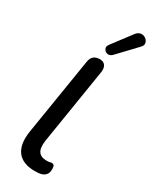

<svg xmlns="http://www.w3.org/2000/svg" viewBox="-242 -1004 853 1069"><g transform="rotate(30 184.5 -470.0)"><path d="M191 9Q114 9 79.5 -35.5Q45 -80 58 -166L138 -662Q145 -712 196 -712Q219 -712 230 -696.5Q241 -681 237 -653L159 -167Q152 -118 167.5 -96Q183 -74 220 -74Q232 -74 239.5 -76Q247 -78 253 -78Q261 -78 266 -72Q271 -66 271 -49Q271 -25 260.5 -12.5Q250 0 235 4Q227 7 214 8Q201 9 191 9ZM247 -770Q232 -755 216 -758.5Q200 -762 193 -776Q186 -790 198 -806L291 -929Q305 -947 322 -949Q339 -951 352.5 -941Q366 -931 369 -915.5Q372 -900 356 -885Z"/></g></svg>

Font: Nunito SemiBold
Style: Italic
Weight: 600
Italic angle: -9°
Designer: Vernon Adams
Foundry: Vernon Adams
Version: Version 3.601; ttfautohint (v1.8.2.53-6de2)